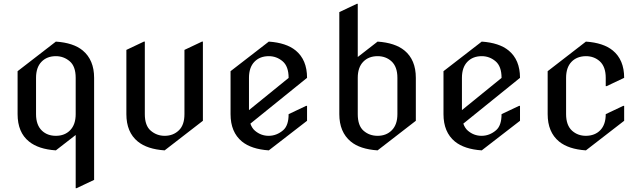

<svg xmlns="http://www.w3.org/2000/svg" viewBox="-20 -777 3399 1017"><path d="M275.9 -57.6Q322.8 -57.6 351.8 -87.4Q380.9 -117.2 380.9 -172.4V-364.7Q380.9 -425.8 349.1 -452.6Q317.4 -479.5 275.9 -479.5Q228.5 -479.5 199.7 -449.7Q170.9 -419.9 170.9 -364.7V-172.4Q170.9 -114.3 202.6 -84.5Q231.4 -57.6 275.9 -57.6ZM275.9 19.5Q183.6 13.2 133.8 -27.3Q73.2 -75.7 73.2 -172.4V-399.9L275.9 -556.6Q369.1 -550.3 418 -509.8Q478.5 -459.5 478.5 -364.7V175.8L385.7 219.7H380.9V-62Z M852.1 19.5Q759.8 13.2 710 -27.3Q649.4 -76.7 649.4 -172.4V-512.7L742.2 -556.6H747.1V-172.4Q747.1 -111.3 778.8 -84.5Q810.5 -57.6 852.1 -57.6Q897.9 -57.6 928.2 -87.4Q957 -115.7 957 -172.4V-512.7L1049.8 -556.6H1054.7V-137.2Z M1403.8 19.5Q1311.5 13.2 1261.7 -27.3Q1201.2 -77.1 1201.2 -172.4V-399.9L1403.8 -556.6Q1496.1 -550.3 1545.9 -509.8Q1606.4 -460.4 1606.4 -364.7L1306.2 -122.1Q1314.9 -97.7 1330.6 -84.5Q1362.3 -57.6 1402.8 -57.6Q1445.3 -57.6 1480 -87.4Q1508.8 -112.3 1508.8 -172.4L1601.6 -216.3H1606.4V-137.2ZM1298.8 -193.8 1508.8 -364.3Q1508.8 -425.8 1476.8 -452.6Q1444.8 -479.5 1403.8 -479.5Q1356.4 -479.5 1327.6 -449.7Q1298.8 -419.9 1298.8 -364.7Z M1980 -57.6Q2026.4 -57.6 2055.7 -87.4Q2085 -117.2 2085 -172.4V-364.7Q2085 -423.8 2053.2 -452.6Q2023.4 -479.5 1980 -479.5Q1932.6 -479.5 1903.8 -449.7Q1875 -419.9 1875 -364.7V-172.4Q1875 -111.3 1905.8 -84.5Q1936.5 -57.6 1980 -57.6ZM1980 19.5Q1886.7 13.2 1837.9 -27.3Q1777.3 -77.6 1777.3 -172.4V-712.9L1870.1 -756.8H1875V-475.1L1980 -556.6Q2072.3 -550.3 2122.1 -509.8Q2182.6 -460.4 2182.6 -364.7V-137.2Z M2531.7 19.5Q2439.5 13.2 2389.6 -27.3Q2329.1 -77.1 2329.1 -172.4V-399.9L2531.7 -556.6Q2624 -550.3 2673.8 -509.8Q2734.4 -460.4 2734.4 -364.7L2434.1 -122.1Q2442.9 -97.7 2458.5 -84.5Q2490.2 -57.6 2530.8 -57.6Q2573.2 -57.6 2607.9 -87.4Q2636.7 -112.3 2636.7 -172.4L2729.5 -216.3H2734.4V-137.2ZM2426.8 -193.8 2636.7 -364.3Q2636.7 -425.8 2604.7 -452.6Q2572.8 -479.5 2531.7 -479.5Q2484.4 -479.5 2455.6 -449.7Q2426.8 -419.9 2426.8 -364.7Z M3083.5 19.5Q2991.2 13.2 2941.4 -27.3Q2880.9 -77.1 2880.9 -172.4V-399.9L3083.5 -556.6Q3175.8 -550.3 3225.6 -509.8Q3286.1 -460.4 3286.1 -364.7L3193.4 -320.8H3188.5V-364.7Q3188.5 -423.8 3156.7 -452.6Q3126.5 -479.5 3083.5 -479.5Q3035.6 -479 3007.3 -449.7Q2978.5 -419.9 2978.5 -364.7V-172.4Q2978.5 -113.3 3010.3 -84.5Q3040.5 -57.6 3083.5 -57.6Q3131.3 -58.1 3159.7 -87.4Q3188.5 -117.2 3188.5 -172.4L3281.2 -216.3H3286.1V-137.2Z"/></svg>

Font: Nova Cut
Style: Book
Weight: 400
Version: Version 2.000